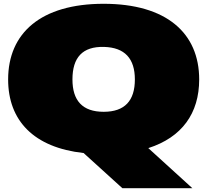

<svg xmlns="http://www.w3.org/2000/svg" viewBox="-20 -795 1096 1015"><path d="M528 -204C416 -204 363 -263 363 -375C363 -491 416 -550 530 -547C640 -544 693 -485 693 -375C693 -263 640 -204 528 -204ZM23 -375C23 -157 159 -15 422 14L627 200H997L764 -12C942 -69 1033 -196 1033 -375C1033 -620 860 -775 528 -775C196 -775 23 -620 23 -375Z"/></svg>

Font: Mattone Black
Style: Regular
Weight: 900
Width: 6
Designer: Nunzio Mazzaferro
Foundry: Collletttivo
Version: Version 2.000;Glyphs 3.2 (3217)